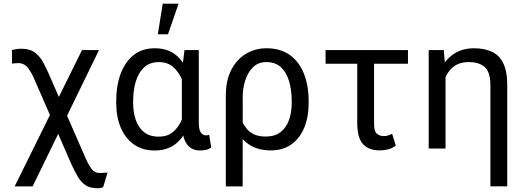

<svg xmlns="http://www.w3.org/2000/svg" viewBox="-20 -797 2815 1030"><path d="M511.2 -528.3 154.8 203.1H58.6L419.9 -528.3ZM95.2 -535.6Q141.6 -535.6 169.2 -513.4Q196.8 -491.2 212.6 -460.9Q228.5 -430.7 239.7 -405.3L441.9 57.6Q456.1 89.4 472.4 110.1Q488.8 130.9 511.7 130.9Q519.5 130.9 534.2 130.4Q548.8 129.9 557.1 128.4L533.7 206.1Q523.9 212.9 503.9 212.9Q465.8 212.9 441.4 198Q417 183.1 398.9 153.6Q380.9 124 361.8 81.1L165.5 -369.1Q151.4 -403.8 131.1 -431.2Q110.8 -458.5 77.6 -458.5Q71.8 -458.5 61.3 -457.5Q50.8 -456.5 44.4 -456.1L43.9 -528.8Q52.2 -531.2 67.6 -533.4Q83 -535.6 95.2 -535.6Z M603.5 -244.6V-254.9Q603.5 -337.9 627.4 -401.9Q651.4 -465.8 697.5 -502Q743.7 -538.1 810.1 -538.1Q874 -538.1 916.5 -507.3Q959 -476.6 982.9 -419.4Q1006.8 -362.3 1014.2 -283.7V-243.2Q1006.8 -165 983.2 -108.4Q959.5 -51.8 916.5 -20.8Q873.5 10.3 809.1 10.3Q743.7 10.3 697.8 -22.5Q651.9 -55.2 627.7 -112.5Q603.5 -169.9 603.5 -244.6ZM694.3 -254.9V-244.6Q694.3 -194.3 708.3 -153.6Q722.2 -112.8 752.4 -88.4Q782.7 -64 831.5 -64Q878.9 -64 908.7 -89.4Q938.5 -114.7 955.6 -155.5Q972.7 -196.3 983.4 -242.7V-274.9Q975.6 -322.3 958.3 -365.5Q940.9 -408.7 910.4 -436.3Q879.9 -463.9 832.5 -463.9Q783.2 -463.9 752.7 -435.3Q722.2 -406.7 708.3 -359.1Q694.3 -311.5 694.3 -254.9ZM969.7 -528.3H1046.4V-144Q1046.4 -99.6 1057.9 -85.2Q1069.3 -70.8 1085.4 -70.8Q1090.3 -70.8 1094.5 -71.8Q1098.6 -72.8 1102.1 -73.7L1113.3 -6.3Q1098.1 4.4 1083.3 7.3Q1068.4 10.3 1053.2 10.3Q1022.5 10.3 1000.7 -5.1Q979 -20.5 967.3 -54.4Q955.6 -88.4 955.6 -144V-413.6ZM826.7 -613.3 853 -777.3H938L881.3 -613.3Z M1191.4 203.1V-282.7Q1191.4 -366.2 1221.2 -423.1Q1251 -480 1300.5 -509Q1350.1 -538.1 1409.2 -538.1Q1484.4 -538.1 1534.7 -502Q1585 -465.8 1610.4 -401.9Q1635.7 -337.9 1635.7 -254.9V-244.6Q1635.7 -169.9 1612.3 -112.5Q1588.9 -55.2 1543.5 -22.7Q1498 9.8 1433.1 9.8Q1365.2 9.8 1319.3 -19.5Q1273.4 -48.8 1247.6 -102.8Q1221.7 -156.7 1214.4 -231.4Q1215.3 -230.5 1236.8 -212.9Q1258.3 -195.3 1258.3 -195.3Q1272.5 -143.6 1305.7 -104Q1338.9 -64.5 1405.8 -64.5Q1454.6 -64.5 1485.4 -88.6Q1516.1 -112.8 1530.5 -153.6Q1544.9 -194.3 1544.9 -244.6V-254.9Q1544.9 -311.5 1531.5 -359.1Q1518.1 -406.7 1488.3 -435.3Q1458.5 -463.9 1409.2 -463.9Q1363.8 -463.9 1335.7 -434.8Q1307.6 -405.8 1294.9 -363.5Q1282.2 -321.3 1282.2 -281.7L1281.7 203.1Z M2168.5 -528.3V-455.1H1726.6V-528.3ZM1896.5 -528.3H1986.8V-131.8Q1986.8 -91.8 2002.2 -79.3Q2017.6 -66.9 2038.1 -66.9Q2051.8 -66.9 2063.5 -70.8Q2075.2 -74.7 2083.5 -79.6L2103.5 -15.6Q2080.6 0.5 2059.1 5.1Q2037.6 9.8 2015.1 9.8Q1959 9.8 1927.7 -23.7Q1896.5 -57.1 1896.5 -136.7Z M2370.1 -415.5V0H2279.8V-528.3H2360.8ZM2351.6 -281.2 2313.5 -280.3Q2313.5 -355 2338.4 -413.3Q2363.3 -471.7 2410.2 -504.9Q2457 -538.1 2522.5 -538.1Q2577.6 -538.1 2617.7 -520Q2657.7 -502 2679.4 -458.5Q2701.2 -415 2701.2 -338.9V202.6H2610.8V-337.4Q2610.8 -410.2 2580.8 -437Q2550.8 -463.9 2495.6 -463.9Q2444.3 -463.9 2412.6 -439Q2380.9 -414.1 2366.2 -372.6Q2351.6 -331.1 2351.6 -281.2Z"/></svg>

Font: RobotoDEMO
Style: Regular
Weight: 400
Designer: Christian Robertson
Foundry: Google
Version: Version 2.136